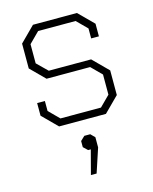

<svg xmlns="http://www.w3.org/2000/svg" viewBox="-114 -574 724 911"><g transform="rotate(-15 247.5 -118.0)"><path d="M60 -72V-134H98V-85L148 -35H347L397 -85V-184L347 -234H133L64 -303V-425L137 -498H353L425 -426V-364H387V-413L337 -463H153L102 -412V-318L153 -268H361L435 -194V-73L362 0H132ZM249 144H236L215 124V94L236 74H265L285 94V144L246 262H218Z"/></g></svg>

Font: Chakra Petch ExtraLight
Style: Regular
Weight: 275
Designer: Katatrad Aksorn Co.,Ltd.
Foundry: Cadson Demak Co.,Ltd.
Version: Version 1.000; ttfautohint (v1.6)